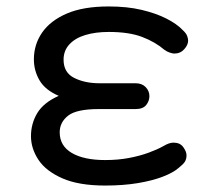

<svg xmlns="http://www.w3.org/2000/svg" viewBox="-20 -571 650 595"><path d="M306 4Q224 4 173 -18.5Q122 -41 99 -76Q76 -111 76 -149Q76 -188 95.5 -220.5Q115 -253 162 -274Q120 -292 102.5 -322Q85 -352 85 -387Q85 -433 110.5 -470Q136 -507 187 -529Q238 -551 317 -551Q374 -551 418.5 -540.5Q463 -530 495.5 -513.5Q528 -497 546 -478Q557 -468 560 -459.5Q563 -451 563 -445Q563 -432 551 -418.5Q539 -405 520 -405Q515 -405 506 -408Q497 -411 489 -417Q461 -441 420.5 -456.5Q380 -472 317 -472Q276 -472 244.5 -462.5Q213 -453 195 -433.5Q177 -414 177 -386Q177 -346 210 -329.5Q243 -313 288 -313H400Q420 -313 431.5 -301Q443 -289 443 -273Q443 -258 433 -245.5Q423 -233 400 -233H286Q217 -233 191 -212.5Q165 -192 165 -161Q165 -119 202.5 -97Q240 -75 306 -75Q346 -75 380 -81.5Q414 -88 441 -98Q468 -108 484 -117Q496 -124 503.5 -126.5Q511 -129 518 -129Q538 -129 548 -115Q558 -101 558 -90Q558 -78 553 -70Q548 -62 534 -51Q517 -36 484.5 -23.5Q452 -11 407 -3.5Q362 4 306 4Z"/></svg>

Font: Comfortaa SemiBold
Style: Regular
Weight: 600
Designer: Johan Aakerlund
Foundry: Johan Aakerlund
Version: Version 3.104; ttfautohint (v1.8.1.43-b0c9)